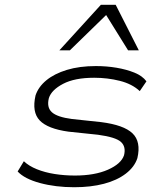

<svg xmlns="http://www.w3.org/2000/svg" viewBox="-20 -777 700 805"><path d="M291 8Q213 8 148 -9.5Q83 -27 54 -58L80 -101Q101 -81 134.5 -67.5Q168 -54 209 -47.5Q250 -41 294 -41Q377 -41 432.5 -65.5Q488 -90 500 -126Q509 -162 487 -182Q465 -202 391 -212L267 -225Q180 -237 146.5 -272Q113 -307 129 -377Q141 -413 174.5 -440.5Q208 -468 260.5 -484Q313 -500 382 -500Q427 -500 468.5 -493Q510 -486 543.5 -472.5Q577 -459 594 -436L566 -395Q534 -425 482.5 -438Q431 -451 375 -451Q293 -451 244.5 -425.5Q196 -400 185 -366Q175 -327 197.5 -306.5Q220 -286 282 -278L404 -265Q499 -253 535.5 -218Q572 -183 556 -114Q544 -77 507.5 -49Q471 -21 416 -6.5Q361 8 291 8ZM229 -566 403 -757H465L562 -566H517L425 -714L273 -566Z"/></svg>

Font: Nunito Sans 7pt Expanded ExtraLight
Style: Italic
Weight: 250
Width: 7
Italic angle: -9°
Designer: Vernon Adams
Foundry: Vernon Adams
Version: Version 3.101;gftools[0.9.27]